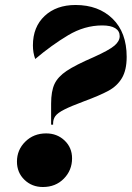

<svg xmlns="http://www.w3.org/2000/svg" viewBox="-20 -744 528 770"><path d="M488 -516Q488 -463 469 -431Q450 -399 415 -380Q380 -361 315 -337Q264 -318 237.5 -304.5Q211 -291 202 -278.5Q193 -266 193 -249V-244H185V-328Q185 -378 198.5 -407Q212 -436 247 -459.5Q282 -483 356 -515Q418 -543 439 -561Q460 -579 460 -599Q460 -620 442 -631Q424 -642 390 -642Q319 -642 253 -602.5Q187 -563 122 -508H121Q112 -533 112 -562Q112 -636 159 -680Q206 -724 283 -724Q375 -724 431.5 -669Q488 -614 488 -516ZM165 -209Q209 -209 239 -180.5Q269 -152 269 -109Q269 -61 236 -27.5Q203 6 152 6Q108 6 78 -23Q48 -52 48 -96Q48 -143 81.5 -176Q115 -209 165 -209Z"/></svg>

Font: Nyght Serif Dark Italic
Style: Regular
Weight: 800
Italic angle: -16°
Designer: Maksym Kobuzan
Version: Version 0.400